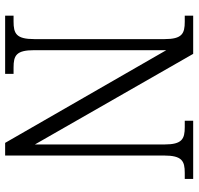

<svg xmlns="http://www.w3.org/2000/svg" viewBox="-32 -722 754 729"><g transform="rotate(90 344.5 -357.0)"><path d="M39 0H260V-32H236C190 -32 170 -42 170 -111V-612L522 0H570V-603C570 -672 591 -682 636 -682H659V-714H438V-682H462C507 -682 528 -672 528 -605V-113L184 -714H39V-682H62C107 -682 128 -672 128 -605V-111C128 -42 107 -32 61 -32H39Z"/></g></svg>

Font: Noto Serif Sinhala SemiCondensed Light
Style: Regular
Weight: 300
Width: 4
Designer: Jelle Bosma - Monotype Design Team
Foundry: Monotype Imaging Inc.
Version: Version 2.007